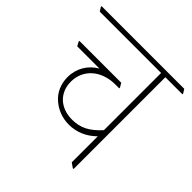

<svg xmlns="http://www.w3.org/2000/svg" viewBox="-191 -755 892 892"><g transform="rotate(45 255.5 -308.5)"><path d="M259 -125C312 -125 357 -146 393 -182V-11L416 5H421V-598H533V-603L521 -622H-22V-617L-10 -598H393V-222C348 -173 309 -152 254 -152C175 -152 125 -202 125 -273C125 -355 191 -410 281 -410H306V-415L294 -435H19V-430L30 -410H176C129 -383 99 -335 99 -277C99 -232 117 -192 148 -166C177 -141 215 -125 259 -125Z"/></g></svg>

Font: Noto Serif Devanagari SemiCondensed Thin
Style: Regular
Weight: 100
Width: 4
Designer: Universal Thirst, Indian Type Foundry and the Monotype Design Team
Foundry: Monotype Imaging Inc.
Version: Version 2.004